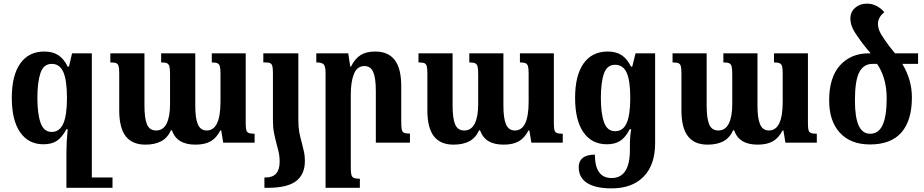

<svg xmlns="http://www.w3.org/2000/svg" viewBox="-20 -786 5094 1058"><path d="M600 192V249H456H346V52Q346 -3 353 -74H346Q322 -29 293.5 -10Q265 9 219 9Q137 9 91 -57Q45 -123 45 -247Q45 -370 91.5 -436Q138 -502 224 -502Q270 -502 301 -482Q332 -462 353 -419H360L377 -492H486V192ZM349 -246Q349 -344 329 -389Q309 -434 265 -434Q220 -434 203 -383.5Q186 -333 186 -246Q186 -160 203.5 -109.5Q221 -59 265 -59Q308 -59 328.5 -104.5Q349 -150 349 -246Z M1334 -492V-108Q1334 -82 1337 -70Q1340 -58 1350 -53.5Q1360 -49 1383 -49V0H1210L1199 -67H1194Q1173 -26 1141 -7.5Q1109 11 1057 11Q1006 11 974 -8Q942 -27 927 -68H922Q903 -26 868 -7.5Q833 11 781 11Q709 11 673 -35Q637 -81 637 -178V-381Q637 -409 633.5 -421.5Q630 -434 620 -438Q610 -442 588 -442V-492H776V-203Q776 -134 790 -100.5Q804 -67 840 -67Q879 -67 898 -105Q917 -143 917 -212V-378Q917 -407 913.5 -420Q910 -433 900 -437.5Q890 -442 868 -442V-492H1056V-203Q1056 -134 1070.5 -100.5Q1085 -67 1119 -67Q1195 -67 1195 -225V-381Q1195 -408 1191.5 -420.5Q1188 -433 1178 -437.5Q1168 -442 1147 -442V-492Z M1484 -380Q1484 -408 1481 -420.5Q1478 -433 1469.5 -437.5Q1461 -442 1443 -442H1431V-492H1624V-124Q1624 -86 1629 -58.5Q1634 -31 1644 4Q1652 35 1656 55Q1660 75 1660 101Q1660 175 1611.5 212Q1563 249 1454 249H1437V192H1444Q1521 192 1521 105Q1521 81 1517.5 62Q1514 43 1505 11Q1495 -27 1489.5 -55.5Q1484 -84 1484 -124Z M2239 0H2051V-285Q2051 -354 2037 -388Q2023 -422 1988 -422Q1948 -422 1930.5 -379Q1913 -336 1913 -265V138Q1913 166 1916.5 178Q1920 190 1930 194.5Q1940 199 1963 199V249H1774V-382Q1774 -420 1764 -431Q1754 -442 1723 -442V-492H1899L1910 -419H1914Q1936 -463 1967 -482.5Q1998 -502 2048 -502Q2119 -502 2155 -455.5Q2191 -409 2191 -311V-114Q2191 -84 2194 -71.5Q2197 -59 2206.5 -54.5Q2216 -50 2239 -50Z M3032 -492V-108Q3032 -82 3035 -70Q3038 -58 3048 -53.5Q3058 -49 3081 -49V0H2908L2897 -67H2892Q2871 -26 2839 -7.5Q2807 11 2755 11Q2704 11 2672 -8Q2640 -27 2625 -68H2620Q2601 -26 2566 -7.5Q2531 11 2479 11Q2407 11 2371 -35Q2335 -81 2335 -178V-381Q2335 -409 2331.5 -421.5Q2328 -434 2318 -438Q2308 -442 2286 -442V-492H2474V-203Q2474 -134 2488 -100.5Q2502 -67 2538 -67Q2577 -67 2596 -105Q2615 -143 2615 -212V-378Q2615 -407 2611.5 -420Q2608 -433 2598 -437.5Q2588 -442 2566 -442V-492H2754V-203Q2754 -134 2768.5 -100.5Q2783 -67 2817 -67Q2893 -67 2893 -225V-381Q2893 -408 2889.5 -420.5Q2886 -433 2876 -437.5Q2866 -442 2845 -442V-492Z M3169 135Q3169 102 3191.5 84Q3214 66 3258 66Q3258 195 3350 195Q3451 195 3451 40V20Q3451 -37 3458 -74H3450Q3427 -29 3398 -10Q3369 9 3324 9Q3241 9 3195 -57Q3149 -123 3149 -247Q3149 -370 3195.5 -436Q3242 -502 3329 -502Q3375 -502 3405.5 -482Q3436 -462 3457 -419H3464L3482 -492H3590V3Q3590 122 3527 187Q3464 252 3350 252Q3262 252 3215.5 222.5Q3169 193 3169 135ZM3453 -246Q3453 -343 3433 -386Q3413 -429 3369 -429Q3325 -429 3308 -380.5Q3291 -332 3291 -246Q3291 -161 3308.5 -112Q3326 -63 3370 -63Q3413 -63 3433 -107.5Q3453 -152 3453 -246Z M4432 -492V-108Q4432 -82 4435 -70Q4438 -58 4448 -53.5Q4458 -49 4481 -49V0H4308L4297 -67H4292Q4271 -26 4239 -7.5Q4207 11 4155 11Q4104 11 4072 -8Q4040 -27 4025 -68H4020Q4001 -26 3966 -7.5Q3931 11 3879 11Q3807 11 3771 -35Q3735 -81 3735 -178V-381Q3735 -409 3731.5 -421.5Q3728 -434 3718 -438Q3708 -442 3686 -442V-492H3874V-203Q3874 -134 3888 -100.5Q3902 -67 3938 -67Q3977 -67 3996 -105Q4015 -143 4015 -212V-378Q4015 -407 4011.5 -420Q4008 -433 3998 -437.5Q3988 -442 3966 -442V-492H4154V-203Q4154 -134 4168.5 -100.5Q4183 -67 4217 -67Q4293 -67 4293 -225V-381Q4293 -408 4289.5 -420.5Q4286 -433 4276 -437.5Q4266 -442 4245 -442V-492Z M5039 -434H4952Q5005 -347 5005 -249Q5005 -123 4947.5 -56.5Q4890 10 4774 10Q4668 10 4608.5 -54Q4549 -118 4549 -233Q4549 -360 4609 -426Q4669 -492 4766 -492H4778Q4737 -539 4707 -583Q4683 -617 4674.5 -639.5Q4666 -662 4666 -684Q4666 -720 4692 -743Q4718 -766 4757 -766Q4785 -766 4809.5 -753.5Q4834 -741 4853 -719Q4834 -703 4826 -687.5Q4818 -672 4818 -655Q4818 -637 4825 -618.5Q4832 -600 4852 -571Q4878 -532 4912 -492H5039ZM4866 -244Q4866 -357 4813 -434H4788Q4739 -434 4715 -388Q4691 -342 4691 -233Q4691 -140 4711.5 -94.5Q4732 -49 4775 -49Q4822 -49 4844 -98Q4866 -147 4866 -244Z"/></svg>

Font: Noto Serif Armenian SmBd Narrow
Style: Regular
Weight: 600
Width: 4
Designer: Monotype Design team
Foundry: Monotype Imaging Inc.
Version: Version 1.000